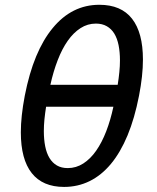

<svg xmlns="http://www.w3.org/2000/svg" viewBox="-20 -752 642 787"><path d="M242.7 14.2Q154.8 14.2 110.1 -42.5Q65.4 -99.1 65.4 -209.5Q65.4 -274.9 81.5 -359.4Q99.6 -452.1 128.2 -520.8Q156.7 -589.4 195.8 -636.7Q274.4 -732.4 387.2 -732.4Q476.6 -732.4 521.2 -675.3Q565.9 -618.2 565.9 -507.8Q565.9 -441.9 549.8 -359.4Q531.7 -266.6 502.7 -196.8Q473.6 -127 434.6 -80.1Q395.5 -33.2 347.2 -9.5Q298.8 14.2 242.7 14.2ZM462.4 -404.3Q466.8 -431.6 469.2 -456.5Q471.7 -481.4 471.7 -504.4Q471.7 -538.6 466.1 -566.7Q460.4 -594.7 448.5 -614.3Q436.5 -633.8 417.7 -644.5Q398.9 -655.3 373 -655.3Q338.9 -655.3 310.1 -636.7Q281.2 -618.2 257.8 -585Q234.4 -551.8 216.6 -505.6Q198.7 -459.5 186.5 -404.3ZM257.8 -63Q292 -63 321.3 -81.8Q350.6 -100.6 374 -134Q397.5 -167.5 415.3 -213.6Q433.1 -259.8 444.8 -314.5H168.9Q164.6 -287.1 162.1 -262.2Q159.7 -237.3 159.7 -214.8Q159.7 -180.2 165.3 -152.1Q170.9 -124 182.9 -104.2Q194.8 -84.5 213.4 -73.7Q231.9 -63 257.8 -63Z"/></svg>

Font: Hack
Style: Italic
Weight: 400
Italic angle: -11°
Monospace: yes
Designer: Christopher Simpkins
Foundry: Christopher Simpkins
Version: Version 2.019; ttfautohint (v1.4.1) -l 4 -r 80 -G 350 -x 0 -